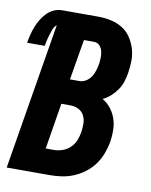

<svg xmlns="http://www.w3.org/2000/svg" viewBox="-90 -797 673 858"><g transform="rotate(10 246.5 -367.5)"><path d="M0 0 110 -665Q99 -656 94 -643Q89 -630 85 -617Q81 -604 78 -591Q75 -578 73 -565H-7Q-4 -583 0.5 -601.5Q5 -620 12 -638Q19 -656 29 -673Q39 -690 53 -704.5Q67 -719 85 -727Q103 -735 121 -735H286Q315 -735 343 -729Q371 -723 394.5 -709Q418 -695 433.5 -672.5Q449 -650 457.5 -623.5Q466 -597 466 -568Q466 -539 461 -510Q458 -490 451.5 -470Q445 -450 433 -432.5Q421 -415 405 -400.5Q389 -386 369 -376Q391 -363 406.5 -343.5Q422 -324 430.5 -299.5Q439 -275 439.5 -248Q440 -221 436 -194Q431 -167 421 -140Q411 -113 394 -89.5Q377 -66 353.5 -48Q330 -30 303.5 -19Q277 -8 249.5 -4Q222 0 195 0ZM210 -437H253Q268 -437 282 -445.5Q296 -454 305 -467.5Q314 -481 318.5 -496Q323 -511 326 -526Q328 -541 328.5 -556.5Q329 -572 325.5 -586Q322 -600 312 -610.5Q302 -621 287 -621H241ZM157 -114H195Q214 -114 233.5 -121Q253 -128 268 -142.5Q283 -157 290.5 -176Q298 -195 301 -215Q304 -234 303.5 -253.5Q303 -273 294.5 -289.5Q286 -306 269 -314.5Q252 -323 232 -323H191Z"/></g></svg>

Font: Iosevka Curly Heavy
Style: Italic
Weight: 900
Italic angle: -9°
Monospace: yes
Designer: Belleve Invis
Foundry: Belleve Invis
Version: Version 22.1.2; ttfautohint (v1.8.4)